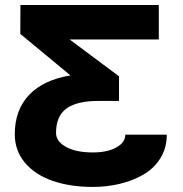

<svg xmlns="http://www.w3.org/2000/svg" viewBox="-20 -548 726 761"><path d="M38.6 -16.1Q38.6 -112.3 95.7 -172.1Q152.8 -231.9 259.3 -249L60.5 -413.6L61 -528.3H609.4V-391.6H255.9L451.7 -245.6V-147.9H368.7Q284.7 -147.9 243.4 -117.9Q202.1 -87.9 202.1 -21Q202.1 12.2 241.5 34.2Q280.8 56.2 347.7 56.2Q405.8 56.2 441.2 36.4Q476.6 16.6 476.6 -14.2H641.1Q641.1 38.1 615.7 79.1Q590.3 120.1 547.9 144.3Q505.4 168.5 454.6 180.7Q403.8 192.9 347.7 192.9Q257.8 192.9 188.2 168.7Q118.7 144.5 78.6 96.7Q38.6 48.8 38.6 -16.1Z"/></svg>

Font: Bert Sans Black
Style: Regular
Weight: 900
Designer: Christian Robertson, Adam Twardoch, & Cristiano Sobral
Foundry: Google
Version: Version 12.135;January 10, 2020;FontCreator 12.0.0.2547 64-b